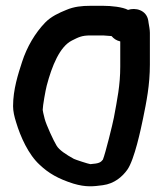

<svg xmlns="http://www.w3.org/2000/svg" viewBox="-20 -642 560 661"><path d="M394 -499.4V-412.5C394 -348.2 383.4 -299 372.1 -237.3C368.6 -217.9 342.6 -112.4 334.2 -92.4C326.9 -83.4 322.1 -79.1 291.2 -76.9C283.3 -77.9 239.8 -92.3 234.4 -95C207.4 -109.8 183.5 -125.6 174.7 -140.8C164.5 -157.3 139.3 -211.8 133.8 -232.9C129.6 -249.3 127 -261.5 127 -263.5C127 -277.5 136.9 -332.2 140.8 -347C158.8 -415.4 185.7 -481.4 227.4 -502.4C250.2 -513.8 261.1 -520 291.2 -520H335.3C337.2 -520 351.5 -519.1 364.1 -517.8C371.2 -509.3 380.2 -502.6 394 -499.4ZM335.3 -622H291.2C261.8 -622 234.6 -619.3 207.8 -607.7C183.6 -597.8 156.3 -585.8 135.3 -564.1C101.1 -528.6 72.6 -480.7 55.8 -428.3C42.8 -388.1 25 -334.5 25 -276.5C25 -259.1 29.3 -240.3 35.6 -220.7C50.3 -171.6 77.9 -109.6 116.9 -74.4C147.2 -45.6 180.7 -26.3 232.5 -9.9C276.3 3.2 302.1 -0.2 333.8 -4.4C374 -9.6 401.4 -34.1 418.1 -57.4C443.1 -92.3 465.5 -200.6 472.3 -233.2C484.3 -291.9 496 -349.3 496 -419.9V-529C496 -539.5 493.4 -552.6 491.5 -563.6L490.6 -570.2C484.8 -608.5 445.1 -616.6 420.8 -607.9C402.4 -618 362.8 -622 335.3 -622Z"/></svg>

Font: Take Off
Style: YouHoser
Weight: 400
Foundry: Cannot Into Space Fonts
Version: Version 0.89